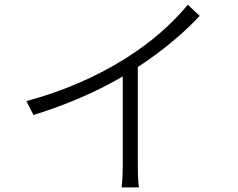

<svg xmlns="http://www.w3.org/2000/svg" viewBox="-20 -776 1017 821"><path d="M92.8 -343.8Q326.2 -406.2 518.6 -527.3Q677.7 -627.9 783.2 -755.9L834 -708Q722.7 -589.8 569.3 -489.3V-70.3Q569.3 -3.9 574.2 25.4H500Q504.9 -18.6 504.9 -70.3V-449.2Q336.9 -350.6 123 -284.2Z"/></svg>

Font: Min Sans Light
Style: Regular
Weight: 300
Designer: Jinseong-Kim, NotoSansCJK, Nunito
Foundry: Jinseong-Kim
Version: Version 1.400;Glyphs 3.1.2 (3151)